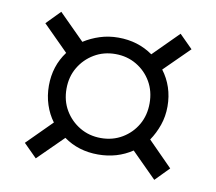

<svg xmlns="http://www.w3.org/2000/svg" viewBox="-62 -695 724 644"><g transform="rotate(10 300.0 -373.5)"><path d="M502 -123 417 -208Q366 -174 301 -174Q234 -174 184 -210L98 -125L53 -170L137 -254Q119 -278 109 -308.5Q99 -339 99 -373Q99 -440 137 -491L51 -577L97 -624L184 -537Q209 -553 238.5 -562.5Q268 -572 301 -572Q368 -572 419 -536L504 -621L549 -576L464 -492Q483 -467 493 -437Q503 -407 503 -373Q503 -339 492.5 -309Q482 -279 465 -254L548 -170ZM301 -230Q341 -230 373 -249Q405 -268 423.5 -300Q442 -332 442 -373Q442 -414 423.5 -446Q405 -478 373 -497Q341 -516 301 -516Q261 -516 229 -497Q197 -478 178 -446Q159 -414 159 -373Q159 -332 178 -300Q197 -268 229 -249Q261 -230 301 -230Z"/></g></svg>

Font: Tiny ExtraLight
Style: Regular
Weight: 200
Monospace: yes
Designer: Philipp Nurullin, Konstantin Bulenkov
Foundry: JetBrains
Version: Version 2.251; ttfautohint (v1.8.4.7-5d5b)